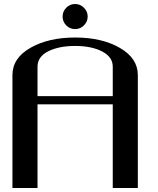

<svg xmlns="http://www.w3.org/2000/svg" viewBox="-20 -937 790 957"><path d="M354.5 -917Q379.9 -917 398.4 -898.4Q417 -879.9 417 -854.5Q417 -829.1 398.4 -810.5Q379.9 -792 354.5 -792Q328.1 -792 310.1 -810.5Q292 -829.1 292 -854.5Q292 -879.9 310.1 -898.4Q328.1 -917 354.5 -917ZM667 0H542V-417H167V0H42V-562.5Q42 -647.5 131.8 -698.7Q221.7 -750 354.5 -750Q488.3 -750 577.6 -698.2Q667 -646.5 667 -562.5ZM167 -458H542V-604.5Q542 -653.3 488.8 -680.7Q435.5 -708 354.5 -708Q273.4 -708 220.2 -681.2Q167 -654.3 167 -604.5Z"/></svg>

Font: okolaks
Style: Bold
Weight: 600
Width: 8
Version: Version 000.6.0